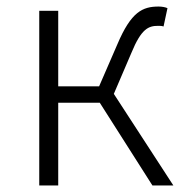

<svg xmlns="http://www.w3.org/2000/svg" viewBox="-20 -567 568 587"><path d="M100 0H158V-253H285L446 0H510L328 -280L382 -406C412 -479 434 -488 463 -488C471 -488 474 -488 480 -486L492 -542C486 -545 475 -547 465 -547C416 -547 381 -531 339 -432L283 -303H158V-534H100Z"/></svg>

Font: Noto Sans CJK SC Light
Style: Regular
Weight: 300
Designer: Ryoko NISHIZUKA 西塚涼子 (kana, bopomofo & ideographs); Paul D. Hunt (Latin, Greek & Cyrillic); Sandoll Communications 산돌커뮤니
Foundry: Adobe
Version: Version 2.004;hotconv 1.0.118;makeotfexe 2.5.65603